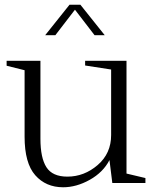

<svg xmlns="http://www.w3.org/2000/svg" viewBox="-20 -774 635 812"><path d="M450 -480 340 -497V-517H515V-40L595 -21V0H455L443 -97Q416 -45 359.5 -13.5Q303 18 247 18Q174 18 129 -33Q84 -84 84 -196V-477L8 -496V-517H151V-187Q151 -106 176.5 -66.5Q202 -27 265 -27Q336 -27 393 -76Q450 -125 450 -203ZM320 -754 423 -625H380L297 -733L214 -625H171L274 -754Z"/></svg>

Font: Afta serif
Style: Regular
Weight: 400
Designer: parq.ink
Foundry: Oriol Esparraguera Font
Version: Version 1.000